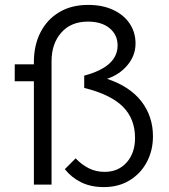

<svg xmlns="http://www.w3.org/2000/svg" viewBox="-20 -752 688 782"><path d="M403 10Q350 10 310.5 -9.5Q271 -29 244 -63L288 -107Q313 -81 342 -66.5Q371 -52 406 -52Q462 -52 496 -90.5Q530 -129 530 -190Q530 -268 480.5 -317.5Q431 -367 323 -394V-444Q459 -480 459 -567Q459 -610 426.5 -637Q394 -664 338 -664Q269 -664 229.5 -619Q190 -574 190 -503V0H118V-421H40V-490H118V-499Q118 -568 145 -620.5Q172 -673 221.5 -702.5Q271 -732 339 -732Q398 -732 441.5 -711.5Q485 -691 508.5 -655.5Q532 -620 532 -575Q532 -526 499.5 -487Q467 -448 416 -431Q509 -400 556 -339Q603 -278 603 -197Q603 -139 578 -92Q553 -45 508 -17.5Q463 10 403 10Z"/></svg>

Font: Lexend Light
Style: Regular
Weight: 300
Designer: Bonnie Shaver-Troup, Thomas Jockin
Foundry: Lexend
Version: Version 1.007; ttfautohint (v1.8.3)